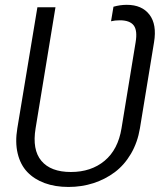

<svg xmlns="http://www.w3.org/2000/svg" viewBox="-20 -757 658 788"><path d="M261 10.3Q206.3 10.3 163.4 -5.5Q120.4 -21.3 92 -51.1Q63.6 -81 52.6 -127Q41.5 -172.9 51.1 -230.5L133.5 -727.3H207.7L126.1 -230.5Q111.5 -142.4 149.9 -96.8Q188.2 -51.1 271 -51.1Q354 -51.1 409.3 -97.1Q464.5 -143.1 478.7 -230.5L536.6 -583.5Q544.7 -631.7 528.8 -652.7Q512.8 -673.7 471.9 -673.7Q451.3 -673.7 435.7 -669.7L445.7 -729.4Q473 -737.2 500.4 -737.2Q562.5 -737.2 593.4 -696.9Q624.3 -656.6 612.2 -583.5L554.3 -230.5Q544.7 -172.6 517.6 -126.2Q490.4 -79.9 451.2 -50.4Q411.9 -21 363.5 -5.3Q315 10.3 261 10.3Z"/></svg>

Font: Karasuma Gothic
Style: Light Italic
Weight: 300
Italic angle: 9.39998°
Designer: Rasmus Andersson / Ryoko Nishizuka
Foundry: rsms
Version: Version 1.00